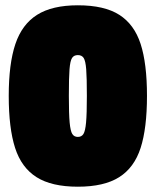

<svg xmlns="http://www.w3.org/2000/svg" viewBox="-20 -692 590 725"><path d="M13 -330Q13 -451 38 -525.5Q63 -600 120 -636Q177 -672 274 -672Q374 -672 430.5 -636Q487 -600 511 -526Q535 -452 535 -330Q535 -208 511 -133.5Q487 -59 430 -23Q373 13 274 13Q175 13 118 -23Q61 -59 37 -133.5Q13 -208 13 -330ZM308 -330Q308 -399 305.5 -430.5Q303 -462 296 -473Q289 -484 274 -484Q259 -484 252 -473Q245 -462 242.5 -430.5Q240 -399 240 -330Q240 -262 243 -229.5Q246 -197 253 -186Q260 -175 274 -175Q288 -175 295 -186Q302 -197 305 -229.5Q308 -262 308 -330Z"/></svg>

Font: Cairo Black
Style: Regular
Weight: 900
Designer: Mohamed Gaber, Accademia di Belle Arti di Urbino and others
Foundry: Kief Type Foundry, Accademia di Belle Arti di Urbino and others
Version: Version 3.011